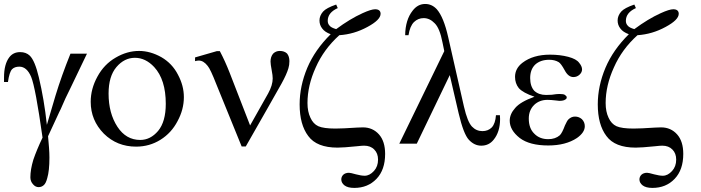

<svg xmlns="http://www.w3.org/2000/svg" viewBox="-20 -714 3485 954"><path d="M330.1 -447.3Q350.6 -447.3 412.1 -447.3Q404.3 -429.7 332 -280.3Q300.8 -217.8 288.1 -186.5Q282.2 -171.9 274.4 -157.2Q255.9 -117.2 218.8 -37.1Q221.7 -4.9 223.6 20.5Q225.6 46.9 225.6 69.3Q225.6 134.8 214.8 170.9Q208 197.3 197.3 206.1Q186.5 215.8 171.9 215.8Q156.2 215.8 144.5 202.1Q130.9 187.5 130.9 167Q130.9 128.9 145.5 80.1Q162.1 31.2 191.4 -30.3Q156.2 -280.3 134.8 -332Q113.3 -382.8 76.2 -382.8Q52.7 -382.8 40 -370.1Q26.4 -355.5 19.5 -306.6Q13.7 -306.6 0 -306.6Q0 -321.3 0 -329.1Q0 -395.5 26.4 -429.7Q45.9 -455.1 80.1 -455.1Q109.4 -455.1 127.9 -437.5Q153.3 -413.1 172.9 -330.1Q199.2 -220.7 212.9 -93.8Q227.5 -142.6 255.9 -239.3Q285.2 -335.9 330.1 -447.3Z M893.6 -231.4Q893.6 -169.9 862.3 -112.3Q832 -53.7 777.3 -19.5Q722.7 14.6 656.2 14.6Q561.5 14.6 496.1 -49.8Q430.7 -116.2 430.7 -208Q430.7 -272.5 463.9 -333Q497.1 -394.5 554.7 -427.7Q611.3 -460.9 670.9 -460.9Q726.6 -460.9 782.2 -429.7Q835.9 -398.4 864.3 -342.8Q893.6 -288.1 893.6 -231.4ZM803.7 -198.2Q803.7 -318.4 746.1 -380.9Q703.1 -426.8 650.4 -426.8Q597.7 -426.8 558.6 -380.9Q519.5 -335 519.5 -249Q519.5 -151.4 563.5 -84Q606.4 -18.6 676.8 -18.6Q727.5 -18.6 765.6 -63.5Q803.7 -109.4 803.7 -198.2Z M1222.7 -90.8Q1245.1 -130.9 1312.5 -250Q1335 -291 1335 -324.2Q1335 -338.9 1330.1 -364.3Q1324.2 -395.5 1324.2 -408.2Q1324.2 -431.6 1336.9 -447.3Q1350.6 -460.9 1370.1 -460.9Q1392.6 -460.9 1406.2 -448.2Q1418 -433.6 1418 -410.2Q1418 -390.6 1413.1 -375Q1404.3 -344.7 1378.9 -298.8Q1355.5 -256.8 1307.6 -172.9Q1280.3 -126 1201.2 13.7Q1196.3 13.7 1180.7 13.7Q1149.4 -63.5 1054.7 -295.9Q1025.4 -371.1 1011.7 -386.7Q991.2 -413.1 967.8 -413.1Q960 -413.1 949.2 -410.2Q949.2 -414.1 949.2 -423.8Q949.2 -424.8 949.2 -428.7Q976.6 -436.5 1057.6 -460Q1060.5 -460 1072.3 -460Q1098.6 -410.2 1121.1 -352.5Q1155.3 -265.6 1222.7 -90.8Z M1666 -539.1Q1588.9 -469.7 1548.8 -378.9Q1507.8 -289.1 1507.8 -202.1Q1507.8 -159.2 1522.5 -128.9Q1536.1 -98.6 1561.5 -86.9Q1587.9 -75.2 1646.5 -75.2Q1680.7 -75.2 1753.9 -80.1Q1772.5 -81.1 1783.2 -81.1Q1832 -81.1 1863.3 -45.9Q1893.6 -11.7 1893.6 50.8Q1893.6 129.9 1850.6 174.8Q1807.6 219.7 1740.2 219.7Q1708 219.7 1691.4 207Q1675.8 194.3 1675.8 177.7Q1675.8 164.1 1685.5 154.3Q1696.3 144.5 1713.9 144.5Q1721.7 144.5 1749 152.3Q1775.4 159.2 1792 159.2Q1816.4 159.2 1837.9 135.7Q1858.4 113.3 1858.4 79.1Q1858.4 47.9 1839.8 29.3Q1821.3 9.8 1789.1 9.8Q1778.3 9.8 1752.9 12.7Q1686.5 19.5 1657.2 19.5Q1553.7 19.5 1511.7 -38.1Q1468.8 -94.7 1468.8 -195.3Q1468.8 -286.1 1506.8 -377Q1544.9 -466.8 1623 -543.9Q1593.8 -554.7 1581.1 -572.3Q1567.4 -589.8 1567.4 -612.3Q1567.4 -635.7 1585 -656.2Q1601.6 -674.8 1650.4 -691.4Q1653.3 -685.5 1658.2 -673.8Q1608.4 -651.4 1608.4 -610.4Q1608.4 -595.7 1618.2 -585.9Q1626 -576.2 1650.4 -569.3Q1718.8 -620.1 1781.2 -648.4Q1824.2 -668 1843.8 -668Q1857.4 -668 1864.3 -662.1Q1871.1 -656.2 1871.1 -645.5Q1871.1 -615.2 1805.7 -580.1Q1739.3 -543.9 1666 -539.1Z M2214.8 -340.8Q2173.8 -255.9 2050.8 0Q2029.3 0 1963.9 0Q2019.5 -115.2 2187.5 -460Q2185.5 -470.7 2178.7 -502.9Q2165 -574.2 2139.6 -598.6Q2115.2 -624 2085 -624Q2057.6 -624 2037.1 -604.5Q2016.6 -584 2009.8 -539.1Q2003.9 -539.1 1993.2 -539.1Q1994.1 -615.2 2030.3 -661.1Q2055.7 -694.3 2092.8 -694.3Q2126 -694.3 2150.4 -668Q2184.6 -628.9 2207 -529.3Q2232.4 -414.1 2285.2 -184.6Q2302.7 -108.4 2325.2 -85Q2346.7 -62.5 2377 -62.5Q2405.3 -62.5 2423.8 -81.1Q2441.4 -100.6 2444.3 -141.6Q2451.2 -141.6 2463.9 -141.6Q2464.8 -128.9 2464.8 -123Q2464.8 -58.6 2432.6 -19.5Q2409.2 9.8 2371.1 9.8Q2336.9 9.8 2309.6 -19.5Q2283.2 -47.9 2258.8 -151.4Q2244.1 -213.9 2214.8 -340.8Z M2635.7 -233.4Q2578.1 -252.9 2557.6 -276.4Q2539.1 -299.8 2539.1 -332Q2539.1 -374 2576.2 -402.3Q2628.9 -442.4 2712.9 -442.4Q2762.7 -442.4 2803.7 -431.6Q2843.8 -420.9 2857.4 -402.3Q2872.1 -384.8 2872.1 -369.1Q2872.1 -354.5 2859.4 -342.8Q2846.7 -331.1 2829.1 -331.1Q2803.7 -331.1 2786.1 -364.3Q2767.6 -398.4 2755.9 -405.3Q2736.3 -417 2709 -417Q2665 -417 2638.7 -392.6Q2614.3 -368.2 2614.3 -326.2Q2614.3 -285.2 2634.8 -262.7Q2657.2 -242.2 2693.4 -242.2Q2707 -242.2 2721.7 -243.2Q2746.1 -247.1 2759.8 -247.1Q2781.2 -247.1 2787.1 -242.2Q2795.9 -236.3 2795.9 -230.5Q2795.9 -222.7 2789.1 -219.7Q2781.2 -212.9 2758.8 -212.9Q2753.9 -212.9 2742.2 -214.8Q2716.8 -217.8 2700.2 -217.8Q2660.2 -217.8 2633.8 -192.4Q2607.4 -166 2607.4 -125Q2607.4 -76.2 2634.8 -49.8Q2661.1 -22.5 2704.1 -22.5Q2739.3 -22.5 2761.7 -42Q2773.4 -53.7 2787.1 -90.8Q2797.9 -114.3 2803.7 -120.1Q2818.4 -134.8 2836.9 -134.8Q2856.4 -134.8 2871.1 -122.1Q2885.7 -107.4 2885.7 -86.9Q2885.7 -55.7 2846.7 -28.3Q2791 8.8 2704.1 8.8Q2611.3 8.8 2562.5 -28.3Q2512.7 -67.4 2512.7 -114.3Q2512.7 -147.5 2540 -177.7Q2565.4 -208 2635.7 -233.4Z M3147.5 -539.1Q3070.3 -469.7 3030.3 -378.9Q2989.3 -289.1 2989.3 -202.1Q2989.3 -159.2 3003.9 -128.9Q3017.6 -98.6 3043 -86.9Q3069.3 -75.2 3127.9 -75.2Q3162.1 -75.2 3235.4 -80.1Q3253.9 -81.1 3264.6 -81.1Q3313.5 -81.1 3344.7 -45.9Q3375 -11.7 3375 50.8Q3375 129.9 3332 174.8Q3289.1 219.7 3221.7 219.7Q3189.5 219.7 3172.9 207Q3157.2 194.3 3157.2 177.7Q3157.2 164.1 3167 154.3Q3177.7 144.5 3195.3 144.5Q3203.1 144.5 3230.5 152.3Q3256.8 159.2 3273.4 159.2Q3297.9 159.2 3319.3 135.7Q3339.8 113.3 3339.8 79.1Q3339.8 47.9 3321.3 29.3Q3302.7 9.8 3270.5 9.8Q3259.8 9.8 3234.4 12.7Q3168 19.5 3138.7 19.5Q3035.2 19.5 2993.2 -38.1Q2950.2 -94.7 2950.2 -195.3Q2950.2 -286.1 2988.3 -377Q3026.4 -466.8 3104.5 -543.9Q3075.2 -554.7 3062.5 -572.3Q3048.8 -589.8 3048.8 -612.3Q3048.8 -635.7 3066.4 -656.2Q3083 -674.8 3131.8 -691.4Q3134.8 -685.5 3139.6 -673.8Q3089.8 -651.4 3089.8 -610.4Q3089.8 -595.7 3099.6 -585.9Q3107.4 -576.2 3131.8 -569.3Q3200.2 -620.1 3262.7 -648.4Q3305.7 -668 3325.2 -668Q3338.9 -668 3345.7 -662.1Q3352.5 -656.2 3352.5 -645.5Q3352.5 -615.2 3287.1 -580.1Q3220.7 -543.9 3147.5 -539.1Z"/></svg>

Font: Griech2
Style: Regular
Weight: 400
Version: 001.007